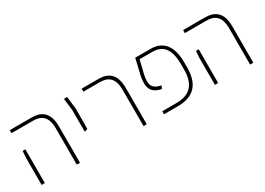

<svg xmlns="http://www.w3.org/2000/svg" viewBox="-13 -1098 2275 1651"><g transform="rotate(-30 1124.5 -272.5)"><path d="M416 0H448V-360C448 -496 383 -545 283 -545H65V-515H281C361 -515 416 -477 416 -360V0ZM67 0H99V-335H72L67 -268V0Z M617 -210 648 -220 649 -283V-428L635 -545H603L617 -428V-210Z M1079 0H1111V-360C1111 -496 1046 -545 946 -545H779V-515H944C1024 -515 1079 -477 1079 -360V0Z M1282 0H1420C1541 0 1656 -49 1656 -247V-302C1655 -469 1583 -545 1463 -545H1311L1274 -387C1251 -274 1277 -216 1376 -197L1388 -226C1298 -243 1284 -291 1306 -387L1337 -515H1463C1571 -515 1624 -447 1624 -300V-247C1624 -70 1528 -30 1420 -30H1282V0Z M2137 0H2169V-360C2169 -496 2104 -545 2004 -545H1786V-515H2002C2082 -515 2137 -477 2137 -360V0ZM1788 0H1820V-335H1793L1788 -268V0Z"/></g></svg>

Font: Assistant ExtraLight
Style: Regular
Weight: 275
Designer: Hebrew By Ben Nathan, Latin by Paul Hunt
Version: Version 2.001;PS 002.001;hotconv 1.0.88;makeotf.lib2.5.64775